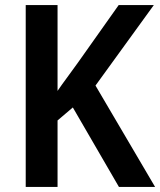

<svg xmlns="http://www.w3.org/2000/svg" viewBox="-20 -734 629 754"><path d="M589 0H447L266 -312L206 -261V0H81V-714H206V-377Q223 -402 243.5 -429.5Q264 -457 286 -488L446 -714H584L355 -398Z"/></svg>

Font: Noto Sans Lao SemiCondensed SemiBold
Style: Regular
Weight: 600
Width: 4
Designer: Monotype Design Team
Foundry: Monotype Imaging Inc.
Version: Version 2.003; ttfautohint (v1.8.4.7-5d5b)